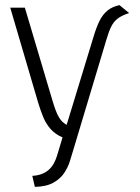

<svg xmlns="http://www.w3.org/2000/svg" viewBox="-20 -530 545 749"><path d="M484 -479 446 -510Q418 -504 399.5 -489Q381 -474 368.5 -449Q356 -424 345 -387L240 -43Q231 -48 224 -54.5Q217 -61 210.5 -71.5Q204 -82 197.5 -99Q191 -116 184 -140L77 -500H20L129 -129Q138 -99 149 -72.5Q160 -46 178 -26Q196 -6 224 6L202 79Q197 95 189 109Q181 123 169.5 133Q158 143 142 149Q126 155 106 156L116 199Q161 198 188.5 182.5Q216 167 231 144Q246 121 253 97.5Q260 74 265 58L395 -375Q404 -406 413.5 -425.5Q423 -445 439 -457.5Q455 -470 484 -479Z"/></svg>

Font: Advent Pro
Style: Regular
Weight: 400
Designer: VivaRado, Andreas Kalpakidis
Foundry: VivaRado, Andreas Kalpakidis
Version: Version 3.000